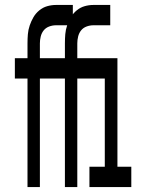

<svg xmlns="http://www.w3.org/2000/svg" viewBox="-20 -755 588 775"><path d="M91 0V-438H40V-520H91V-580Q91 -599 92.5 -617Q94 -635 100 -652.5Q106 -670 115 -685.5Q124 -701 138.5 -713Q153 -725 170.5 -730Q188 -735 206 -735H274V-653H206Q192 -653 178.5 -648Q165 -643 156.5 -632.5Q148 -622 144.5 -608Q141 -594 141 -580V-520H248V-438H141V0ZM242 0V-438H191V-520H242V-580Q242 -599 243.5 -617Q245 -635 251 -652.5Q257 -670 266 -685.5Q275 -701 289.5 -713Q304 -725 321.5 -730Q339 -735 357 -735H425V-653H357Q343 -653 329.5 -648Q316 -643 307.5 -632.5Q299 -622 295.5 -608Q292 -594 292 -580V-520H399V-438H292V0ZM341 0V-82H403V-438H347V-520H454V-82H510V0Z"/></svg>

Font: Iosevka Semi-Condensed Medium
Style: Regular
Weight: 500
Monospace: yes
Designer: Belleve Invis
Foundry: Belleve Invis
Version: Version 27.3.5